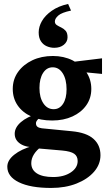

<svg xmlns="http://www.w3.org/2000/svg" viewBox="-20 -719 547 962"><path d="M236.3 222.7Q132.8 222.7 74.7 194.3Q16.6 166 16.6 116.2Q16.6 84 51.3 56.2Q85.9 28.3 145.5 11.7L187.5 15.6Q164.1 32.2 150.4 53.7Q136.7 75.2 136.7 98.6Q136.7 131.8 165 149.9Q193.4 168 246.1 168Q299.8 168 334.5 145Q369.1 122.1 369.1 87.9Q369.1 63.5 351.6 51.3Q334 39.1 292 35.2L167 24.4L158.2 19.5Q108.4 19.5 81.1 1Q53.7 -17.6 53.7 -48.8Q53.7 -80.1 84.5 -106.9Q115.2 -133.8 169.9 -149.4L185.5 -132.8Q173.8 -126 167 -117.7Q160.2 -109.4 160.2 -101.6Q160.2 -89.8 167.5 -84Q174.8 -78.1 189.5 -76.2L339.8 -61.5Q413.1 -54.7 448.2 -23.4Q483.4 7.8 483.4 58.6Q483.4 104.5 451.2 141.6Q418.9 178.7 363.3 200.7Q307.6 222.7 236.3 222.7ZM241.2 -115.2Q181.6 -115.2 137.2 -135.3Q92.8 -155.3 68.4 -190.9Q43.9 -226.6 43.9 -273.4Q43.9 -321.3 70.3 -358.4Q96.7 -395.5 142.1 -417Q187.5 -438.5 245.1 -438.5Q299.8 -438.5 343.8 -416.5Q387.7 -394.5 412.6 -357.4Q437.5 -320.3 437.5 -273.4Q437.5 -227.5 412.6 -191.9Q387.7 -156.2 343.3 -135.7Q298.8 -115.2 241.2 -115.2ZM249 -171.9Q278.3 -171.9 295.9 -198.7Q313.5 -225.6 313.5 -271.5Q313.5 -321.3 294.4 -351.6Q275.4 -381.8 244.1 -381.8Q213.9 -381.8 195.8 -353.5Q177.7 -325.2 177.7 -278.3Q177.7 -230.5 197.3 -201.2Q216.8 -171.9 249 -171.9ZM491.2 -348.6 359.4 -361.3 330.1 -407.2 491.2 -426.8ZM321.3 -699.2 335.9 -666Q289.1 -656.2 272 -641.1Q254.9 -626 254.9 -611.3Q254.9 -599.6 264.6 -593.3Q274.4 -586.9 287.1 -581.1Q299.8 -575.2 309.1 -564.5Q318.4 -553.7 318.4 -532.2Q318.4 -509.8 299.8 -494.6Q281.2 -479.5 252 -479.5Q232.4 -479.5 214.4 -487.3Q196.3 -495.1 185.1 -512.2Q173.8 -529.3 173.8 -556.6Q173.8 -585 189.9 -613.3Q206.1 -641.6 239.3 -665Q272.5 -688.5 321.3 -699.2Z"/></svg>

Font: Crimson Pro ExtraLight
Style: Bold
Weight: 700
Version: Version 1.002